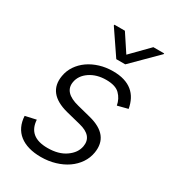

<svg xmlns="http://www.w3.org/2000/svg" viewBox="-186 -866 885 981"><g transform="rotate(30 256.5 -375.5)"><path d="M33 -129.3 96.6 -143.5Q102.6 -45.5 215.6 -45.5Q280.9 -45.5 321.7 -74.2Q343 -89.1 355.1 -106.5Q367.2 -123.9 371.1 -145.2Q382.8 -212.4 296.9 -233.3L212 -254.6Q77.1 -289.4 96.2 -400.9Q101.9 -434.7 120.7 -462.5Q139.6 -490.4 168.1 -510.5Q196.7 -530.5 233.3 -541.7Q269.9 -552.9 311.1 -552.9Q348.7 -552.9 377.1 -544.2Q405.5 -535.5 425.6 -519Q445.7 -502.5 457.9 -479Q470.2 -455.6 475.5 -425.8L414.8 -410.2Q408 -447.1 382.8 -472.3Q358 -497.2 302.9 -497.2Q247.2 -497.2 207.4 -470.5Q167.6 -443.5 160.5 -402Q149.1 -335.2 244 -311.4L323.5 -291.2Q455.6 -257.5 437.1 -146.3Q431.5 -111.9 411.9 -82.9Q392.4 -54 362.2 -33Q332 -12.1 292.8 -0.4Q253.6 11.4 208.8 11.4Q168.7 11.4 136.9 2.1Q105.1 -7.1 82.6 -24.9Q60 -42.6 47.4 -68.9Q34.8 -95.2 33 -129.3ZM197.4 -762.1H259.2L326.7 -659.8L427.2 -762.1H491.1L490.1 -757.1L346.6 -614.3H293.7L196.7 -757.1Z"/></g></svg>

Font: Inter P Light
Style: Italic
Weight: 300
Italic angle: 9.39999°
Designer: Rasmus Andersson
Foundry: rsms
Version: Version 3.018;git-588b23468